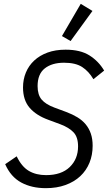

<svg xmlns="http://www.w3.org/2000/svg" viewBox="-20 -969 565 1001"><path d="M219 12Q145 12 90.5 -17.5Q36 -47 7 -113L67 -154Q93 -100 130.5 -78Q168 -56 220 -56Q300 -56 343.5 -98Q387 -140 387 -206Q387 -254 363.5 -279Q340 -304 295 -321L233 -344Q169 -367 134.5 -407Q100 -447 100 -513Q100 -555 115 -591Q130 -627 158.5 -653.5Q187 -680 228 -695Q269 -710 322 -710Q399 -710 446.5 -680Q494 -650 523 -601L467 -556Q443 -597 408.5 -619.5Q374 -642 314 -642Q251 -642 213.5 -612.5Q176 -583 176 -520Q176 -475 197 -450Q218 -425 264 -408L326 -385Q358 -373 383.5 -357.5Q409 -342 426.5 -321Q444 -300 453.5 -272.5Q463 -245 463 -209Q463 -161 446.5 -120.5Q430 -80 398.5 -50.5Q367 -21 321.5 -4.5Q276 12 219 12ZM348 -755 303 -781 401 -949 462 -912Z"/></svg>

Font: IBM Plex Sans Condensed
Style: Italic
Weight: 400
Width: 3
Italic angle: -11°
Designer: Mike Abbink, Paul van der Laan, Pieter van Rosmalen
Foundry: Bold Monday
Version: Version 1.3